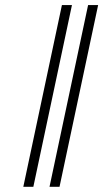

<svg xmlns="http://www.w3.org/2000/svg" viewBox="-20 -718 402 748"><path d="M211.9 9.8H172.9L323.2 -698.2H362.3ZM109.9 9.8H70.8L221.2 -698.2H260.3Z"/></svg>

Font: Linux Biolinum Capitals O
Style: Italic Samll Caps
Weight: 400
Italic angle: -12°
Designer: Philipp H. Poll
Foundry: Philipp H. Poll
Version: Version 0.6.2